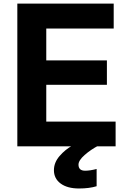

<svg xmlns="http://www.w3.org/2000/svg" viewBox="-20 -820 693 1076"><path d="M77.1 0V-799.8H617.2V-660.2H239.3V-481.4H579.1V-344.7H239.3V-138.7H627.9V0ZM282.2 133.8Q282.2 90.8 314 54.2Q345.7 17.6 386.7 -4.9H533.2Q488.3 18.6 454.1 48.8Q419.9 79.1 419.9 102.5Q419.9 136.7 457 136.7Q484.4 136.7 521.5 127V223.6Q480.5 236.3 422.9 236.3Q357.4 236.3 319.8 208.5Q282.2 180.7 282.2 133.8Z"/></svg>

Font: Gothic A1 Black
Style: Regular
Weight: 900
Version: Version 2.50